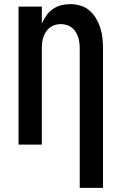

<svg xmlns="http://www.w3.org/2000/svg" viewBox="-20 -702 590 932"><path d="M367 210V-465Q367 -479 365.5 -493.5Q364 -508 359.5 -521.5Q355 -535 347.5 -547Q340 -559 328.5 -568Q317 -577 303 -581Q289 -585 275 -585Q261 -585 247 -581Q233 -577 221.5 -568Q210 -559 202.5 -547Q195 -535 190.5 -521.5Q186 -508 184.5 -493.5Q183 -479 183 -465V0H70V-670H183V-588Q192 -608 205 -626.5Q218 -645 236.5 -658Q255 -671 277 -676.5Q299 -682 321 -682Q346 -682 371 -674.5Q396 -667 415 -650.5Q434 -634 447 -611.5Q460 -589 467.5 -565Q475 -541 477.5 -515.5Q480 -490 480 -465V210Z"/></svg>

Font: Lode
Style: Bold
Weight: 700
Monospace: yes
Designer: Belleve Invis
Foundry: Belleve Invis
Version: Version 29.2.0; ttfautohint (v1.8.3)